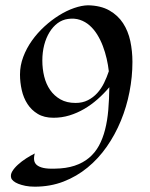

<svg xmlns="http://www.w3.org/2000/svg" viewBox="-20 -537 563 722"><path d="M478 -304.2Q478 -248 467 -191.7Q456.1 -135.3 434.6 -83Q413.1 -30.8 381.6 14.4Q350.1 59.6 309.3 93Q268.6 126.5 218.8 145.8Q168.9 165 110.8 165Q91.3 165 75.7 161.9Q60.1 158.7 48.6 154.1Q37.1 149.4 30.3 143.6Q23.4 137.7 22 131.8Q18.6 120.1 26.1 107.4Q33.7 94.7 47.4 82.3Q61 69.8 78.1 58.8Q95.2 47.9 110.8 40Q106.9 54.2 108.4 65.2Q109.9 76.2 118.4 83.5Q127 90.8 143.3 94.5Q159.7 98.1 186 97.2Q228.5 96.7 260.3 86.2Q292 75.7 314.7 56.6Q337.4 37.6 352.1 10.7Q366.7 -16.1 375.2 -49.8Q383.8 -83.5 387.2 -123.5Q390.6 -163.6 391.1 -209Q370.6 -184.6 346.7 -163.6Q322.8 -142.6 296.4 -127.2Q270 -111.8 241.2 -103Q212.4 -94.2 181.2 -94.2Q146 -94.2 122.1 -108.6Q98.1 -123 83.3 -146Q68.4 -168.9 61.8 -198.2Q55.2 -227.5 55.2 -256.8Q55.2 -290.5 67.4 -323Q79.6 -355.5 100.1 -384.3Q120.6 -413.1 147 -437.3Q173.3 -461.4 201.9 -479.2Q230.5 -497.1 258.8 -506.8Q287.1 -516.6 311 -517.1Q358.9 -516.1 391.1 -497.8Q423.3 -479.5 442.6 -450Q461.9 -420.4 470 -382.6Q478 -344.7 478 -304.2ZM235.8 -465.8Q214.4 -462.9 196.8 -450Q179.2 -437 166.3 -416Q153.3 -395 146.2 -367.7Q139.2 -340.3 139.2 -309.1Q139.2 -278.3 146.2 -249.5Q153.3 -220.7 168.5 -198.7Q183.6 -176.8 207.3 -163.3Q231 -149.9 264.2 -149.9Q290.5 -149.9 310.5 -160.2Q330.6 -170.4 345.7 -187Q360.8 -203.6 371.3 -225.1Q381.8 -246.6 389.2 -269Q386.7 -292 381.1 -316.4Q375.5 -340.8 366.7 -364Q357.9 -387.2 345.5 -407.2Q333 -427.2 316.9 -441.4Q300.8 -455.6 280.5 -462.4Q260.3 -469.2 235.8 -465.8Z"/></svg>

Font: Quintessential
Style: Regular
Weight: 400
Designer: Astigmatic (AOETI)
Foundry: Astigmatic (AOETI)
Version: Version 1.000